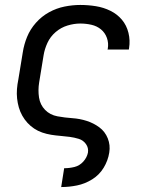

<svg xmlns="http://www.w3.org/2000/svg" viewBox="-20 -550 616 775"><path d="M227 205H228Q259 205 291 198.5Q323 192 352 174Q381 156 398.5 127Q416 98 421 66Q426 36 415 8.5Q404 -19 381 -36Q358 -53 330 -62Q302 -71 272 -73Q242 -75 212 -80.5Q182 -86 162 -106.5Q142 -127 137.5 -156.5Q133 -186 138 -217L156 -327Q160 -352 171.5 -377Q183 -402 204.5 -420.5Q226 -439 252.5 -447Q279 -455 304 -455Q327 -455 349 -450Q371 -445 387.5 -431.5Q404 -418 411.5 -397Q419 -376 415 -353Q415 -352 414 -350H500L501 -356Q506 -387 498.5 -417.5Q491 -448 472 -470.5Q453 -493 425.5 -506.5Q398 -520 367 -525Q336 -530 304 -530Q273 -530 240.5 -523.5Q208 -517 178 -500.5Q148 -484 125 -458Q102 -432 89.5 -401.5Q77 -371 72 -339L54 -229Q50 -210 48.5 -190.5Q47 -171 49 -152.5Q51 -134 56 -116.5Q61 -99 70 -83Q79 -67 91 -54Q103 -41 118 -31Q133 -21 150.5 -15Q168 -9 186.5 -6Q205 -3 224 -1.5Q243 0 261.5 2.5Q280 5 298 10.5Q316 16 327 31.5Q338 47 335 66Q331 86 316 102.5Q301 119 280.5 124Q260 129 240 129H239Z"/></svg>

Font: Iosevka Sparkle Oblique
Style: Regular
Weight: 400
Italic angle: -9°
Designer: Belleve Invis
Foundry: Belleve Invis
Version: Version 4.5.0; ttfautohint (v1.8.3)